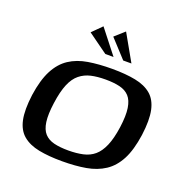

<svg xmlns="http://www.w3.org/2000/svg" viewBox="-120 -760 849 877"><g transform="rotate(20 305.0 -321.5)"><path d="M273 7Q208 7 160 -2.5Q112 -12 82 -37Q52 -62 42 -108.5Q32 -155 42 -231Q53 -307 77.5 -354Q102 -401 140 -426Q178 -451 229.5 -459.5Q281 -468 346 -468Q411 -468 459 -458.5Q507 -449 536.5 -424Q566 -399 576 -352.5Q586 -306 576 -231Q565 -154 540.5 -107.5Q516 -61 478 -36Q440 -11 389 -2Q338 7 273 7ZM283 -49Q323 -49 354.5 -56Q386 -63 408.5 -82Q431 -101 446.5 -137Q462 -173 470 -230Q478 -288 472.5 -324Q467 -360 449.5 -379Q432 -398 403 -405Q374 -412 334 -412Q294 -412 263.5 -405Q233 -398 209.5 -379Q186 -360 171 -324Q156 -288 148 -230Q140 -173 145 -137Q150 -101 167.5 -82Q185 -63 214 -56Q243 -49 283 -49ZM292 -521 195 -591 241 -637 332 -521ZM379 -521 299 -608 346 -650 419 -521Z"/></g></svg>

Font: Genos Thin Medium
Style: Italic
Weight: 500
Italic angle: -8°
Version: Version 1.010